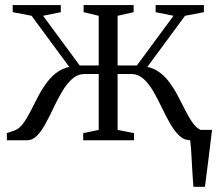

<svg xmlns="http://www.w3.org/2000/svg" viewBox="-20 -542 840 742"><path d="M727.5 180Q725.5 156.5 724 131.5Q722.5 106.5 721.2 82.2Q720 58 718.5 36.5Q717 15 715 -1L677.5 -40H799.5Q797 -19 794.2 3Q791.5 25 788.8 47.5Q786 70 783.2 92.5Q780.5 115 777.5 137Q774.5 159 772 180ZM6.5 0V-27.5L34.5 -37Q54 -44 69 -64.2Q84 -84.5 98.2 -112.5Q112.5 -140.5 127.8 -170Q143 -199.5 162.8 -225.5Q182.5 -251.5 208.5 -268Q234.5 -284.5 270 -286L266 -258.5L102 -481L29 -495V-522.5H215V-495L146.5 -481L288 -289H361.5V-481L303 -495V-522.5H496.5V-495L434.5 -481V-289H509L650.5 -481L581.5 -495V-522.5H768V-495L695 -481L531 -258.5L527 -286Q562.5 -284.5 588.2 -268Q614 -251.5 633.5 -225.5Q653 -199.5 668.2 -170Q683.5 -140.5 697.8 -112.5Q712 -84.5 727 -64.2Q742 -44 761.5 -37L789.5 -27.5V0H716Q691 0 672 -18.5Q653 -37 636.5 -66.2Q620 -95.5 604.5 -128Q589 -160.5 572 -189.8Q555 -219 534.2 -237.5Q513.5 -256 486.5 -256H434.5V-40L498 -27.5V0H301.5V-27.5L361.5 -40V-256H307.5Q280.5 -256 259.5 -237.5Q238.5 -219 221 -189.8Q203.5 -160.5 188.2 -128Q173 -95.5 157.2 -66.2Q141.5 -37 124 -18.5Q106.5 0 85 0Z"/></svg>

Font: Merriweather 96pt Light
Style: Regular
Weight: 300
Version: Version 2.100